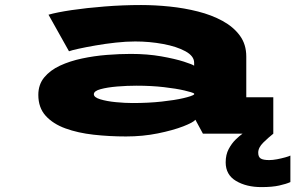

<svg xmlns="http://www.w3.org/2000/svg" viewBox="-20 -532 1176 764"><path d="M481.5 11Q415 11 352.5 4Q290 -3 240.5 -21Q191 -39 161.8 -71.2Q132.5 -103.5 132.5 -154.5Q132.5 -195.5 156 -224Q179.5 -252.5 218.8 -270.8Q258 -289 306.2 -299.2Q354.5 -309.5 405 -313.5Q455.5 -317.5 500.5 -317.5Q566.5 -317.5 621.5 -307.8Q676.5 -298 711.5 -286.8Q746.5 -275.5 752.5 -270.5V-282.5Q752.5 -309 717.8 -328Q683 -347 629 -357Q575 -367 518 -367Q482 -367 440.8 -362.5Q399.5 -358 360.8 -351.2Q322 -344.5 293.5 -338.2Q265 -332 254.5 -328L173 -473.5Q206 -483 265 -491.8Q324 -500.5 396.2 -506.2Q468.5 -512 541.5 -512Q596.5 -512 655 -506Q713.5 -500 767.8 -486.2Q822 -472.5 865.5 -448.8Q909 -425 934.5 -390.2Q960 -355.5 960 -307V-145H1067.5V0H787.5L757.5 -55.5Q749.5 -45 709 -29.2Q668.5 -13.5 608.2 -1.2Q548 11 481.5 11ZM507.5 -122Q571 -122 623.5 -127.8Q676 -133.5 710 -141.5Q744 -149.5 752.5 -156V-160Q745.5 -164.5 713.8 -172Q682 -179.5 632.5 -185.2Q583 -191 523 -191Q486 -191 446.5 -187.8Q407 -184.5 380.2 -177.2Q353.5 -170 353.5 -157Q353.5 -144.5 379.2 -136.8Q405 -129 441 -125.5Q477 -122 507.5 -122ZM1135.5 87V192.5Q1119 200 1091.2 206.2Q1063.5 212.5 1020 212.5Q960.5 212.5 919.2 188Q878 163.5 878 114Q878 83.5 890 61Q902 38.5 917.8 23.2Q933.5 8 945 0H1067.5Q1048.5 15 1028 35Q1007.5 55 1007.5 75.5Q1007.5 92.5 1017.5 98.8Q1027.5 105 1051.5 105Q1064.5 105 1082 101.8Q1099.5 98.5 1114.8 94.2Q1130 90 1135.5 87Z"/></svg>

Font: Trispace Expanded ExtraBold
Style: Regular
Weight: 800
Width: 7
Designer: Tyler Finck
Foundry: Etcetera Type Company
Version: Version 1.210; ttfautohint (v1.8.3)